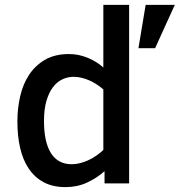

<svg xmlns="http://www.w3.org/2000/svg" viewBox="-20 -747 732 782"><path d="M611.8 -550.8H543.9L573.2 -727.1H691.9ZM405.8 0V-49.8Q374 -21.5 334.2 -3.2Q294.4 15.1 247.1 15.1Q195.3 15.1 158.2 -4.6Q121.1 -24.4 97.2 -60.1Q73.2 -95.7 62 -144.5Q50.8 -193.4 50.8 -252Q50.8 -304.7 62 -354.2Q73.2 -403.8 98.4 -442.1Q123.5 -480.5 163.6 -503.7Q203.6 -526.9 261.2 -526.9Q299.3 -526.9 336.2 -512Q373 -497.1 400.9 -472.2V-727.1H505.9V0ZM400.9 -382.8Q389.2 -393.1 375.2 -402.3Q361.3 -411.6 345.7 -418.7Q330.1 -425.8 313.5 -429.9Q296.9 -434.1 279.8 -434.1Q255.4 -434.1 233.4 -423.6Q211.4 -413.1 195.1 -391.1Q178.7 -369.1 168.9 -335.2Q159.2 -301.3 159.2 -253.9Q159.2 -168 187.7 -123Q216.3 -78.1 272 -78.1Q289.6 -78.1 307.4 -82.8Q325.2 -87.4 341.8 -95.5Q358.4 -103.5 373.5 -114Q388.7 -124.5 400.9 -136.2Z"/></svg>

Font: Lorenzo Sans Medium
Style: Regular
Weight: 500
Foundry: Intel Corporation
Version: Version 1.00; ttfautohint (v1.5)